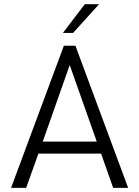

<svg xmlns="http://www.w3.org/2000/svg" viewBox="-20 -912 676 932"><path d="M285.2 -752 391.6 -891.6H460.9L334.5 -752ZM33.7 0 290 -689.9H346.2L602.1 0H529.3L470.7 -166.5H166.5L106.9 0ZM187.5 -224.6H449.7L318.4 -596.2Z"/></svg>

Font: HK Grotesk Legacy
Style: Regular
Weight: 400
Designer: Alfredo Marco Pradil
Foundry: Hanken Design Co.
Version: Version 2.022;PS 002.022;hotconv 1.0.88;makeotf.lib2.5.64775